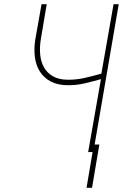

<svg xmlns="http://www.w3.org/2000/svg" viewBox="-20 -731 627 923"><path d="M550.8 -710.9 428.7 0H403.8L465.3 -350.6Q426.3 -339.4 386.2 -330.1Q346.2 -320.8 304.7 -321.3Q256.3 -321.8 223.4 -339.6Q190.4 -357.4 171.6 -387.2Q152.8 -417 147.7 -456.5Q142.6 -496.1 149.4 -539.6L179.7 -710.9H204.6L175.8 -539.6Q169.9 -502 173.3 -467.5Q176.8 -433.1 191.7 -406.7Q206.5 -380.4 234.4 -364.3Q262.2 -348.1 305.2 -347.7Q346.7 -347.2 387.2 -356.4Q427.7 -365.7 467.3 -377L525.9 -710.9ZM422.4 171.9H396L431.2 -36.1H457.5Z"/></svg>

Font: Roboto Mono Thin
Style: Italic
Weight: 250
Designer: Google
Version: Version 2.000985; 2015; ttfautohint (v1.3)